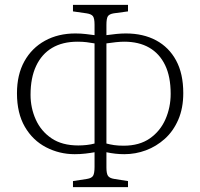

<svg xmlns="http://www.w3.org/2000/svg" viewBox="-20 -755 826 792"><path d="M281 17V-8L339 -17Q358 -20 364 -30Q370 -40 370 -67V-127Q354 -124 332.5 -121.5Q311 -119 288 -119Q225 -119 170 -147.5Q115 -176 82.5 -232Q50 -288 50 -370Q50 -447 80.5 -502Q111 -557 165.5 -587Q220 -617 291 -617Q314 -617 334.5 -614.5Q355 -612 370 -610V-653Q370 -679 363.5 -688Q357 -697 337 -700L281 -708V-735H508V-708L449 -700Q431 -697 425 -688Q419 -679 419 -652V-610Q440 -613 460.5 -615Q481 -617 499 -617Q571 -617 624 -588.5Q677 -560 706.5 -505.5Q736 -451 736 -371Q736 -309 715.5 -261.5Q695 -214 660 -182.5Q625 -151 582 -135Q539 -119 493 -119Q474 -119 456 -121Q438 -123 419 -127V-64Q419 -39 425.5 -29.5Q432 -20 451 -17L508 -8V17ZM303 -155Q320 -155 338 -157Q356 -159 370 -163V-576Q353 -579 337 -581Q321 -583 300 -583Q238 -583 195 -557.5Q152 -532 129 -483Q106 -434 106 -364Q106 -310 127.5 -262Q149 -214 192.5 -184.5Q236 -155 303 -155ZM490 -154Q555 -154 598 -184Q641 -214 662.5 -263Q684 -312 684 -368Q684 -439 661 -486.5Q638 -534 595.5 -558.5Q553 -583 492 -583Q478 -583 458 -581Q438 -579 419 -576V-163Q434 -159 450.5 -156.5Q467 -154 490 -154Z"/></svg>

Font: Literata 18pt ExtraLight
Style: Regular
Weight: 250
Designer: Latin by Veronika Burian and Jose Scaglione. Greek by Irene Vlachou. Cyrillic by Vera Evstafieva.
Foundry: TypeTogether
Version: Version 3.103;gftools[0.9.29]